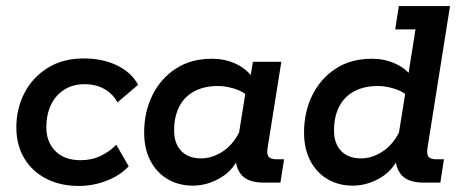

<svg xmlns="http://www.w3.org/2000/svg" viewBox="-20 -603 1521 634"><path d="M241 11Q179 11 132.5 -13Q86 -37 60 -80.5Q34 -124 34 -182Q34 -244 60.5 -295.5Q87 -347 137 -378.5Q187 -410 257 -410Q319 -410 366.5 -387Q414 -364 436 -323L368 -265Q352 -294 324 -309.5Q296 -325 259 -325Q220 -325 191.5 -306.5Q163 -288 148 -256Q133 -224 133 -183Q133 -134 163 -104Q193 -74 246 -74Q283 -74 313 -88.5Q343 -103 364 -125L405 -54Q376 -23 331.5 -6Q287 11 241 11Z M617 10Q570 10 533.5 -11.5Q497 -33 476.5 -72.5Q456 -112 456 -165Q456 -233 483 -288Q510 -343 560 -376Q610 -409 680 -409Q721 -409 756 -393.5Q791 -378 815 -347L805 -336L815 -399H909L864 -117Q860 -94 867 -85.5Q874 -77 893 -77H918L906 0H851Q796 0 774.5 -29Q753 -58 760 -103L763 -123L775 -99Q755 -44 710 -17Q665 10 617 10ZM644 -80Q682 -80 718 -104.5Q754 -129 776 -179L766 -144L793 -312L794 -290Q776 -304 749.5 -311.5Q723 -319 700 -319Q654 -319 621.5 -301.5Q589 -284 572 -251Q555 -218 555 -172Q555 -129 578.5 -104.5Q602 -80 644 -80Z M1145 10Q1098 10 1061.5 -11.5Q1025 -33 1004.5 -72.5Q984 -112 984 -165Q984 -233 1011 -288Q1038 -343 1088 -376Q1138 -409 1208 -409Q1249 -409 1284 -393.5Q1319 -378 1338 -352L1325 -336L1352 -506H1285L1297 -583H1466L1392 -117Q1388 -94 1395 -85.5Q1402 -77 1421 -77H1446L1434 0H1379Q1324 0 1302.5 -29Q1281 -58 1288 -103L1291 -123L1303 -99Q1283 -44 1238 -17Q1193 10 1145 10ZM1172 -80Q1210 -80 1246 -104.5Q1282 -129 1304 -179L1294 -144L1321 -312L1322 -290Q1304 -304 1277.5 -311.5Q1251 -319 1228 -319Q1182 -319 1149.5 -301.5Q1117 -284 1100 -251Q1083 -218 1083 -172Q1083 -129 1106.5 -104.5Q1130 -80 1172 -80Z"/></svg>

Font: Rokkitt SemiBold
Style: Italic
Weight: 600
Italic angle: -9°
Designer: Vernon Adams
Foundry: Vernon Adams
Version: Version 3.103